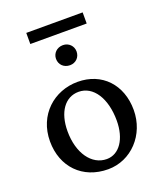

<svg xmlns="http://www.w3.org/2000/svg" viewBox="-159 -978 918 1088"><g transform="rotate(-20 300.0 -433.5)"><path d="M304 9C443 9 554 -108 554 -258C554 -411 455 -516 309 -516C167 -516 47 -412 47 -252C47 -98 150 9 304 9ZM131 -809H471V-876H131ZM160 -272C160 -387 213 -461 295 -461C383 -461 443 -369 443 -234C443 -124 392 -48 316 -48C226 -48 160 -139 160 -272ZM239 -680C239 -645 265 -619 302 -619C337 -619 363 -645 363 -680C363 -713 337 -740 302 -740C265 -740 239 -713 239 -680Z"/></g></svg>

Font: TPK Tissa Web Medium
Style: Regular
Weight: 500
Designer: Jacques Le Bailly, Suppakit Chalermlarp | Katatrad Co.,Ltd.
Foundry: Jacques Le Bailly, Cadson Demak Co.,Ltd.
Version: Version 5.000;Glyphs 3.1.2 (3151)